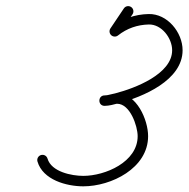

<svg xmlns="http://www.w3.org/2000/svg" viewBox="-20 -607 632 643"><path d="M419.1 -583.5C411 -588.9 400.2 -586.8 394.8 -578.8C379.8 -556.4 364.8 -534.1 349.8 -511.8C344.4 -503.7 346.5 -492.9 354.5 -487.5C362.6 -482.1 373.4 -484.2 378.8 -492.2C393.8 -514.6 408.8 -536.9 423.8 -559.2C429.2 -567.3 427.1 -578.1 419.1 -583.5ZM350.6 -491.1C356.6 -483.6 367.6 -482.3 375.2 -488.3C405.3 -512.1 440.1 -524.1 478.5 -525C521.4 -526 556.5 -479 556.5 -438.7C556.5 -358.7 431.1 -311.4 367.9 -294.9C356.4 -291.9 342.2 -287.5 330.3 -287.5C318.6 -287.5 312.8 -278.7 312.8 -269.9C312.9 -261.2 318.7 -252.4 330.3 -252.5C344.7 -252.5 358.8 -259.5 372.3 -259.5C415.7 -259.5 441 -184.7 441 -151C441 -64.3 332.2 -18 259 -18C219.8 -18 152.1 -31.5 139.1 -75.9C136.4 -85.2 126.6 -90.5 117.4 -87.8C108.1 -85.1 102.8 -75.3 105.5 -66.1C123.5 -4.6 202.6 17 259 17C352.5 17 476 -43.6 476 -151C476 -205.6 437.6 -294.5 372.3 -294.5C358.1 -294.5 344.4 -287.5 330.2 -287.5C318.6 -287.4 312.8 -278.7 312.8 -269.9C312.8 -261.2 318.6 -252.5 330.3 -252.5C345.5 -252.5 362.2 -257.3 376.7 -261.1C458.3 -282.3 591.5 -338 591.5 -438.7C591.5 -498.7 540.3 -561.5 477.7 -560C431.7 -559 389.5 -544.3 353.4 -515.7C345.9 -509.7 344.6 -498.7 350.6 -491.1Z"/></svg>

Font: FRB American Cursive Guidelines
Style: Italic
Weight: 400
Italic angle: -25°
Version: Version 2.0;Modular Font Editor K font №1